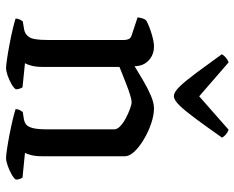

<svg xmlns="http://www.w3.org/2000/svg" viewBox="-92 -700 792 649"><g transform="rotate(90 304.5 -376.0)"><path d="M209.6 0Q201.9 0 179.7 -3.3Q157.6 -6.5 130.3 -11.7Q103 -16.9 79 -22.5Q55 -28.2 43.2 -32.2Q43.2 -39.7 46.6 -46.4Q50 -53 52.5 -56.4L80.3 -61.1Q96.6 -63.9 106.1 -78.4Q115.6 -92.9 115.6 -139.1V-399.9Q115.6 -407.9 112.5 -414.7Q109.4 -421.5 99.9 -424.5L39.1 -444.6Q41.1 -457.5 43.6 -463.9Q46.2 -470.4 50 -474Q66.3 -483.1 93.6 -491.6Q121 -500 137.2 -500Q166 -500 185.1 -481.7Q204.2 -463.4 204.2 -434.4Q227.5 -448.7 253.3 -463.8Q279.1 -479 303.7 -489.5Q328.4 -500 346.6 -500Q369.1 -500 397.1 -490.8Q425 -481.5 450.5 -466.4Q476.1 -451.3 492.4 -434.4Q508.6 -417.5 508.6 -401.5V-120.5Q508.6 -100 504.7 -84.8Q500.9 -69.7 497.1 -63.9L580.8 -55.6Q583 -52.4 585.3 -46.3Q587.6 -40.3 587.6 -33Q582.4 -25.4 568.4 -17.9Q554.5 -10.3 539.6 -5.2Q524.6 0 513.9 0Q505.9 0 483.8 -3.3Q461.8 -6.5 435.1 -11.7Q408.5 -16.9 384.8 -22.5Q361.2 -28.2 349.4 -32.2Q349.4 -40.5 352.7 -46.5Q356 -52.6 359 -56.4L384.2 -60.4Q394.4 -62.4 401.8 -68.3Q409.2 -74.3 413.5 -90.5Q417.7 -106.8 417.7 -139.1V-365.9Q417.7 -375.9 406.7 -386.2Q395.6 -396.5 379.4 -405.1Q363.2 -413.7 348.2 -419Q333.2 -424.4 325.3 -424.4Q318.3 -424.4 302.2 -419.5Q286.1 -414.7 267.2 -407.3Q248.3 -400 231.6 -393.3Q215 -386.5 206.7 -383.3V-122Q206.7 -102.3 202.7 -86.8Q198.7 -71.2 194.2 -63.9L275.6 -55.6Q277.8 -52.4 280.1 -46.3Q282.4 -40.3 282.4 -33Q277.1 -25.2 263.5 -17.6Q249.8 -10.1 234.9 -5Q220 0 209.6 0ZM305.2 -567.3Q291.9 -567.3 272.6 -587.2Q253.4 -607.2 226.4 -643.7Q199.5 -680.3 163.9 -729.2Q167.2 -735.9 175.1 -742.8Q183 -749.7 191.4 -752.2L306 -652.8L419 -752.2Q428.2 -749 435.3 -742.8Q442.4 -736.6 445.7 -730Q409.9 -679.1 382.9 -642.5Q356 -606 337.2 -586.6Q318.5 -567.3 305.2 -567.3Z"/></g></svg>

Font: Texturina Medium
Style: Regular
Weight: 500
Designer: Guillermo Torres Carreño
Foundry: Omnibus-Type
Version: Version 1.003